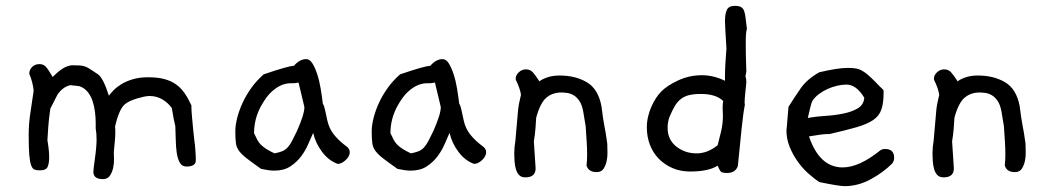

<svg xmlns="http://www.w3.org/2000/svg" viewBox="-20 -598 3604 656"><path d="M649 -50Q649 -29 617 -29Q602 -29 594.5 -42Q587 -55 584 -75Q581 -95 580.5 -119.5Q580 -144 579 -167Q574 -185 567 -229Q554 -247 534.5 -258.5Q515 -270 491 -270Q482 -270 471 -267.5Q460 -265 448 -261.5Q436 -258 425 -253Q414 -248 407 -242Q387 -226 373 -165Q374 -160 374 -146Q374 -134 372.5 -117.5Q371 -101 369 -80V-73Q369 -70 369.5 -56Q370 -42 367 -26.5Q364 -11 356 1.5Q348 14 332 14Q299 14 299 -11Q299 -14 300.5 -27.5Q302 -41 304.5 -58Q307 -75 308.5 -92.5Q310 -110 310 -121Q310 -142 307 -159V-178Q307 -196 304.5 -216Q302 -236 296 -253.5Q290 -271 279.5 -284Q269 -297 253 -303Q251 -304 220 -307Q194 -301 176 -274L152 -227Q149 -208 147.5 -193Q146 -178 145 -165L142 -119Q148 -84 148 -61Q148 -41 143 -28.5Q138 -16 116 -16Q105 -16 98 -18.5Q91 -21 86.5 -33Q82 -45 80 -69Q78 -93 78 -136Q78 -170 82.5 -203.5Q87 -237 95 -288Q92 -318 80 -346Q80 -359 89.5 -369Q99 -379 115 -379Q128 -379 136.5 -370Q145 -361 160 -335Q180 -355 194.5 -364Q209 -373 225 -375Q241 -375 250.5 -374.5Q260 -374 268.5 -371.5Q277 -369 287 -362.5Q297 -356 315 -344Q333 -331 352 -271Q357 -278 367.5 -289Q378 -300 394 -310Q410 -320 433 -327Q456 -334 486 -334Q518 -334 541 -328Q564 -322 581 -310Q598 -298 610.5 -280Q623 -262 634 -238V-230Q634 -221 636 -199Q638 -177 640 -155.5Q642 -134 644 -118Q646 -102 646 -104Q646 -103 646.5 -97.5Q647 -92 647.5 -84.5Q648 -77 648.5 -69Q649 -61 649 -56Z M1161 -100Q1175 -91 1175 -78Q1175 -64 1161 -51Q1147 -38 1134 -38Q1103 -49 1080.5 -79Q1058 -109 1050 -144Q1043 -129 1033.5 -106.5Q1024 -84 1009 -64Q994 -44 972 -29.5Q950 -15 917 -15Q900 -15 872 -21Q841 -43 823.5 -56.5Q806 -70 797 -82Q788 -94 786 -109Q784 -124 784 -149Q784 -170 790.5 -195.5Q797 -221 809 -247Q821 -273 839 -298Q857 -323 881 -344Q925 -359 950 -366Q975 -373 984 -373Q1004 -396 1026 -396Q1038 -396 1047 -382Q1056 -368 1063.5 -345.5Q1071 -323 1075.5 -296Q1080 -269 1083 -244Q1086 -239 1088 -232.5Q1090 -226 1092 -216L1098 -188Q1104 -159 1121 -138Q1138 -117 1161 -100ZM1020 -232Q1018 -241 1013 -262Q1008 -283 1000 -316Q988 -313 974 -313.5Q960 -314 944 -308Q928 -302 909.5 -286Q891 -270 872 -236Q848 -192 848 -143Q854 -130 859 -120.5Q864 -111 871.5 -103.5Q879 -96 890 -89Q901 -82 918 -74Q933 -77 943.5 -81Q954 -85 962 -93.5Q970 -102 977 -115Q984 -128 994 -149Q1020 -207 1020 -232Z M1627 -100Q1641 -91 1641 -78Q1641 -64 1627 -51Q1613 -38 1600 -38Q1569 -49 1546.5 -79Q1524 -109 1516 -144Q1509 -129 1499.5 -106.5Q1490 -84 1475 -64Q1460 -44 1438 -29.5Q1416 -15 1383 -15Q1366 -15 1338 -21Q1307 -43 1289.5 -56.5Q1272 -70 1263 -82Q1254 -94 1252 -109Q1250 -124 1250 -149Q1250 -170 1256.5 -195.5Q1263 -221 1275 -247Q1287 -273 1305 -298Q1323 -323 1347 -344Q1391 -359 1416 -366Q1441 -373 1450 -373Q1470 -396 1492 -396Q1504 -396 1513 -382Q1522 -368 1529.5 -345.5Q1537 -323 1541.5 -296Q1546 -269 1549 -244Q1552 -239 1554 -232.5Q1556 -226 1558 -216L1564 -188Q1570 -159 1587 -138Q1604 -117 1627 -100ZM1486 -232Q1484 -241 1479 -262Q1474 -283 1466 -316Q1454 -313 1440 -313.5Q1426 -314 1410 -308Q1394 -302 1375.5 -286Q1357 -270 1338 -236Q1314 -192 1314 -143Q1320 -130 1325 -120.5Q1330 -111 1337.5 -103.5Q1345 -96 1356 -89Q1367 -82 1384 -74Q1399 -77 1409.5 -81Q1420 -85 1428 -93.5Q1436 -102 1443 -115Q1450 -128 1460 -149Q1486 -207 1486 -232Z M2055 -106V-98Q2055 -93 2055.5 -78.5Q2056 -64 2053 -49Q2050 -34 2042.5 -22Q2035 -10 2019 -10Q1990 -10 1984 -33Q1985 -41 1985.5 -50.5Q1986 -60 1986 -71Q1986 -90 1984.5 -114Q1983 -138 1981 -167L1973 -215Q1969 -239 1960 -252.5Q1951 -266 1940 -272.5Q1929 -279 1917.5 -280.5Q1906 -282 1898 -282Q1868 -282 1847 -264.5Q1826 -247 1812 -196Q1811 -179 1809.5 -159Q1808 -139 1804 -115Q1806 -79 1810 -23Q1810 8 1775 8Q1761 8 1753.5 0Q1746 -8 1742.5 -20.5Q1739 -33 1738 -47Q1737 -61 1737 -73Q1737 -84 1738 -95Q1739 -106 1741 -118L1750 -221Q1751 -232 1753.5 -245Q1756 -258 1760 -274Q1757 -296 1742 -326V-330Q1742 -341 1752.5 -351Q1763 -361 1777 -361Q1791 -361 1800 -351.5Q1809 -342 1823 -320Q1831 -327 1849.5 -333.5Q1868 -340 1892 -340Q1946 -340 1985 -317Q2024 -294 2035 -235Q2038 -212 2040 -197.5Q2042 -183 2044.5 -170.5Q2047 -158 2049.5 -143.5Q2052 -129 2055 -106Z M2532 -499Q2530 -494 2529 -483Q2528 -472 2528 -455Q2528 -412 2529 -386Q2530 -360 2530 -354L2527 -337Q2530 -329 2530 -318Q2530 -315 2529 -306.5Q2528 -298 2527 -287.5Q2526 -277 2525 -266Q2524 -255 2524 -248Q2524 -246 2524.5 -244Q2525 -242 2525 -240Q2520 -217 2514 -160Q2508 -103 2501 -31Q2493 -7 2464 -7Q2446 -7 2442 -12.5Q2438 -18 2432 -32Q2401 -12 2338 -12Q2304 -12 2277 -24Q2250 -36 2230.5 -56Q2211 -76 2200.5 -103.5Q2190 -131 2190 -163Q2190 -182 2194.5 -200.5Q2199 -219 2206 -234.5Q2213 -250 2221.5 -263Q2230 -276 2238 -284Q2258 -305 2296.5 -323Q2335 -341 2378 -341Q2418 -341 2457 -322V-338Q2457 -359 2458.5 -382Q2460 -405 2462 -432L2458 -500Q2458 -507 2457.5 -513Q2457 -519 2457 -525Q2457 -551 2463.5 -564.5Q2470 -578 2491 -578Q2504 -578 2511.5 -574Q2519 -570 2522.5 -560.5Q2526 -551 2527.5 -536Q2529 -521 2532 -499ZM2451 -253Q2426 -277 2375 -277Q2351 -277 2334.5 -273Q2318 -269 2306 -259.5Q2294 -250 2285.5 -235.5Q2277 -221 2268 -200Q2261 -182 2261 -161Q2261 -121 2290.5 -97.5Q2320 -74 2360 -74Q2398 -74 2432 -102Q2437 -121 2443.5 -148Q2450 -175 2450 -203Q2450 -209 2449.5 -216.5Q2449 -224 2449 -230Q2449 -238 2449.5 -243.5Q2450 -249 2451 -253Z M3029 -40Q2997 -8 2954 15Q2911 38 2866 38Q2847 38 2779 24Q2761 12 2741 -6Q2721 -24 2704.5 -47.5Q2688 -71 2677.5 -97.5Q2667 -124 2667 -153V-152Q2668 -161 2669 -173Q2670 -184 2671 -198.5Q2672 -213 2674 -233Q2694 -265 2715.5 -296Q2737 -327 2779 -351Q2843 -366 2875 -366Q2890 -366 2901.5 -364.5Q2913 -363 2923.5 -357.5Q2934 -352 2944.5 -343Q2955 -334 2970 -319Q2981 -307 2987 -301.5Q2993 -296 2996 -293Q2999 -290 2999 -288Q2999 -286 2999 -282Q2999 -246 2991.5 -224Q2984 -202 2963.5 -188Q2943 -174 2907 -163.5Q2871 -153 2814 -140H2808Q2790 -140 2744 -132Q2780 -26 2859 -26Q2915 -26 2986 -83Q2993 -89 3004 -89Q3035 -89 3035 -59Q3035 -49 3029 -40ZM2933 -264Q2906 -309 2872 -309Q2857 -309 2840 -305Q2823 -301 2807.5 -294Q2792 -287 2778.5 -277Q2765 -267 2756 -254Q2752 -246 2748.5 -231Q2745 -216 2740 -195Q2767 -200 2799.5 -202Q2832 -204 2861.5 -210Q2891 -216 2911 -228Q2931 -240 2933 -264Z M3484 -106V-98Q3484 -93 3484.5 -78.5Q3485 -64 3482 -49Q3479 -34 3471.5 -22Q3464 -10 3448 -10Q3419 -10 3413 -33Q3414 -41 3414.5 -50.5Q3415 -60 3415 -71Q3415 -90 3413.5 -114Q3412 -138 3410 -167L3402 -215Q3398 -239 3389 -252.5Q3380 -266 3369 -272.5Q3358 -279 3346.5 -280.5Q3335 -282 3327 -282Q3297 -282 3276 -264.5Q3255 -247 3241 -196Q3240 -179 3238.5 -159Q3237 -139 3233 -115Q3235 -79 3239 -23Q3239 8 3204 8Q3190 8 3182.5 0Q3175 -8 3171.5 -20.5Q3168 -33 3167 -47Q3166 -61 3166 -73Q3166 -84 3167 -95Q3168 -106 3170 -118L3179 -221Q3180 -232 3182.5 -245Q3185 -258 3189 -274Q3186 -296 3171 -326V-330Q3171 -341 3181.5 -351Q3192 -361 3206 -361Q3220 -361 3229 -351.5Q3238 -342 3252 -320Q3260 -327 3278.5 -333.5Q3297 -340 3321 -340Q3375 -340 3414 -317Q3453 -294 3464 -235Q3467 -212 3469 -197.5Q3471 -183 3473.5 -170.5Q3476 -158 3478.5 -143.5Q3481 -129 3484 -106Z"/></svg>

Font: Gaegu
Style: Accents-Regular
Weight: 400
Designer: JIKJI
Foundry: JIKJI
Version: Version 1.00